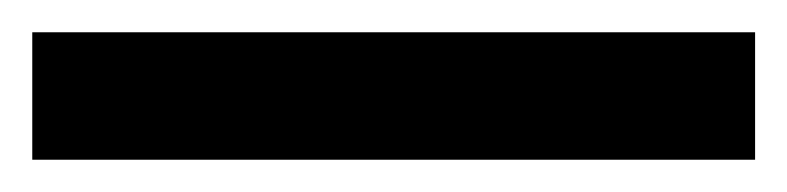

<svg xmlns="http://www.w3.org/2000/svg" viewBox="-22 58 488 119"><path d="M446 157V78H-2V157Z"/></svg>

Font: Noto Sans Display Condensed Medium
Style: Regular
Weight: 500
Width: 3
Designer: Monotype Design Team
Foundry: Monotype Imaging Inc.
Version: Version 1.900